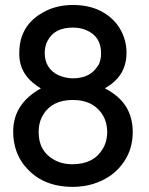

<svg xmlns="http://www.w3.org/2000/svg" viewBox="-20 -724 596 767"><path d="M398.9 -371.1Q455.6 -341.8 482.7 -299.1Q509.8 -256.3 510.3 -197.8Q510.3 -142.6 487.5 -98.6Q464.8 -54.7 423.3 -23.9Q391.6 -1.5 353 10.5Q314.5 22.5 271 22.5Q147 22.5 79.6 -60.5V-60.1Q32.7 -117.2 32.7 -198.7Q32.7 -254.9 61 -298.1Q89.4 -341.3 143.1 -370.6Q132.8 -377 125.7 -382.3Q118.7 -387.7 111.8 -393.1Q60.1 -436 57.1 -500.5V-513.2Q57.1 -613.8 139.2 -667V-666.5Q195.3 -704.1 271 -704.1Q329.1 -704.1 373.3 -684.3Q417.5 -664.6 447.3 -627Q465.3 -603.5 475.3 -574.7Q485.4 -545.9 485.4 -513.2Q485.4 -443.8 439.5 -400.9L425.8 -388.7ZM170.9 -564.5 171.4 -564.9ZM271 -613.8Q197.3 -613.8 170.4 -561.5L170.9 -564.5Q170.9 -563.5 170.7 -563Q170.4 -562.5 170.4 -562Q158.7 -540 158.7 -512.2Q158.7 -481 172.9 -458.5Q187 -436 213.9 -423.3Q226.1 -418 241 -414.6Q255.9 -411.1 271 -411.1Q342.3 -411.1 372.6 -463.9V-461.9Q383.8 -483.4 383.8 -511.2Q383.8 -578.6 324.7 -603.5Q301.3 -613.8 271 -613.8ZM271 -324.7Q188.5 -324.7 152.8 -266.1Q134.3 -235.8 134.3 -196.8Q134.3 -120.6 194.8 -86.4Q226.6 -67.9 269 -67.9Q353.5 -67.9 389.6 -127.9Q408.2 -157.7 408.2 -196.8Q408.2 -233.4 392.1 -261.7Q376 -290 346.7 -307.1Q314.5 -324.7 271 -324.7Z"/></svg>

Font: SolaimanLipi
Style: Bold
Weight: 700
Designer: Solaiman Karim
Foundry: Al Mamun Sumon
Version: Version 2.000